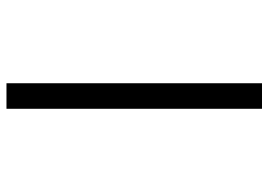

<svg xmlns="http://www.w3.org/2000/svg" viewBox="-137 -684 821 587"><g transform="rotate(-90 273.5 -390.5)"><path d="M234.4 0V-781.2H312.5V0Z"/></g></svg>

Font: Luculent
Style: Regular
Weight: 400
Monospace: yes
Designer: Andrew Kensler
Version: Version 1.0.0-845fa02f9341